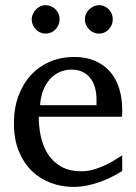

<svg xmlns="http://www.w3.org/2000/svg" viewBox="-20 -716 530 748"><path d="M456.1 -49.8Q435.1 -36.6 412.4 -25.4Q389.6 -14.2 365.5 -5.9Q341.3 2.4 316.4 7.3Q291.5 12.2 266.1 12.2Q220.7 12.2 178.7 -3.2Q136.7 -18.6 104.7 -49.3Q72.8 -80.1 53.5 -126.7Q34.2 -173.3 34.2 -235.8Q34.2 -294.4 51.8 -342Q69.3 -389.6 100.6 -423.6Q131.8 -457.5 174.8 -475.8Q217.8 -494.1 269 -494.1Q315.4 -494.1 350.6 -478.8Q385.7 -463.4 409.2 -436.3Q432.6 -409.2 444.3 -371.3Q456.1 -333.5 456.1 -289.1V-275.9Q456.1 -268.1 455.1 -261.2H130.9Q130.9 -223.1 138.9 -185.1Q147 -147 166 -116.7Q185.1 -86.4 217.3 -67.6Q249.5 -48.8 297.9 -48.8Q319.3 -48.8 340.3 -54.4Q361.3 -60.1 381.6 -68.8Q401.9 -77.6 420.4 -88.6Q439 -99.6 456.1 -110.8ZM356 -328.1Q356 -353 350.1 -374.3Q344.2 -395.5 332.3 -411.1Q320.3 -426.8 302 -435.8Q283.7 -444.8 258.8 -444.8Q233.9 -444.8 212.4 -435.3Q190.9 -425.8 174.6 -407.7Q158.2 -389.6 148.2 -364Q138.2 -338.4 136.2 -306.2H356ZM212.4 -641.1Q212.4 -629.9 208 -619.6Q203.6 -609.4 196.3 -601.6Q189 -593.8 179 -589.4Q168.9 -585 157.7 -585Q146.5 -585 136.7 -589.4Q127 -593.8 119.6 -601.6Q112.3 -609.4 107.9 -619.1Q103.5 -628.9 103.5 -640.1Q103.5 -650.9 107.9 -660.9Q112.3 -670.9 119.6 -678.7Q127 -686.5 136.7 -691.2Q146.5 -695.8 157.7 -695.8Q168.9 -695.8 179 -691.4Q189 -687 196.3 -679.7Q203.6 -672.4 208 -662.4Q212.4 -652.3 212.4 -641.1ZM419.4 -641.1Q419.4 -629.9 415.3 -619.6Q411.1 -609.4 403.8 -601.6Q396.5 -593.8 386.7 -589.4Q377 -585 365.7 -585Q354.5 -585 344.5 -589.4Q334.5 -593.8 326.9 -601.6Q319.3 -609.4 314.9 -619.6Q310.5 -629.9 310.5 -641.1Q310.5 -651.4 314.9 -661.4Q319.3 -671.4 327.1 -679Q335 -686.5 344.7 -691.2Q354.5 -695.8 365.7 -695.8Q377 -695.8 386.7 -691.4Q396.5 -687 403.8 -679.4Q411.1 -671.9 415.3 -661.9Q419.4 -651.9 419.4 -641.1Z"/></svg>

Font: Charis SIL
Style: Regular
Weight: 400
Foundry: SIL International
Version: Version 4.112